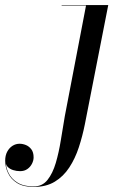

<svg xmlns="http://www.w3.org/2000/svg" viewBox="-188 -480 526 760"><path d="M-54.5 260Q-95 260 -119.8 244.8Q-144.5 229.5 -156 205.5Q-167.5 181.5 -167.5 156Q-167.5 135.5 -159.5 120.5Q-151.5 105.5 -138.5 97.2Q-125.5 89 -110.5 89Q-98 89 -85.2 94.2Q-72.5 99.5 -63.8 111.2Q-55 123 -55 143Q-55 155.5 -61.5 168.2Q-68 181 -79.8 189.2Q-91.5 197.5 -108.5 197.5Q-123 197.5 -136.2 193.2Q-149.5 189 -158 180Q-166.5 171 -166.5 156H-165.5Q-165.5 181.5 -154.2 204.8Q-143 228 -118.5 243Q-94 258 -54.5 258Q-20.5 258 0 232.2Q20.5 206.5 32.8 165Q45 123.5 52.8 74.8Q60.5 26 68.5 -20L152.5 -458H56V-460H240.5L148 11.5Q138.5 59 124 103.2Q109.5 147.5 86.2 183Q63 218.5 28.8 239.2Q-5.5 260 -54.5 260Z"/></svg>

Font: Bodoni Moda 96pt
Style: Italic
Weight: 400
Italic angle: -13°
Version: Version 2.004